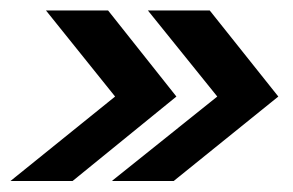

<svg xmlns="http://www.w3.org/2000/svg" viewBox="-38 -462 544 357"><path d="M237 -442.5H352L479.5 -282.5L285 -125.5H170L366 -282.5ZM47.5 -442.5H163L290 -282.5L97 -125.5H-18.5L176 -282.5Z"/></svg>

Font: Epilogue Black
Style: Italic
Weight: 900
Italic angle: -12°
Designer: Tyler Finck
Foundry: Etcetera Type Co
Version: Version 2.111